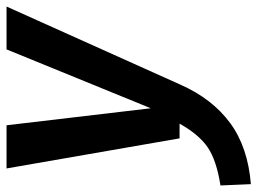

<svg xmlns="http://www.w3.org/2000/svg" viewBox="-133 -449 787 587"><g transform="rotate(-90 260.5 -155.5)"><path d="M295 3Q252 100 178 154.5Q104 209 -9 218L-13 125Q64 113 103.5 86Q143 59 176 0H131L39 -529H171L223 -88L403 -529H534Z"/></g></svg>

Font: FiraGO Medium
Style: Italic
Weight: 500
Italic angle: -8°
Designer: bBox Type GmbH
Foundry: bBox Type GmbH
Version: Version 1.001